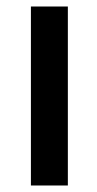

<svg xmlns="http://www.w3.org/2000/svg" viewBox="-20 -570 298 590"><path d="M75 0V-550H188.5V0Z"/></svg>

Font: Junction SemiBold
Style: Regular
Weight: 600
Designer: Caroline Hadilaksono
Foundry: Caroline Hadilaksono, Tyler Finck, The League of Moveable Type
Version: Version 2.000; ttfautohint (v1.8.3)